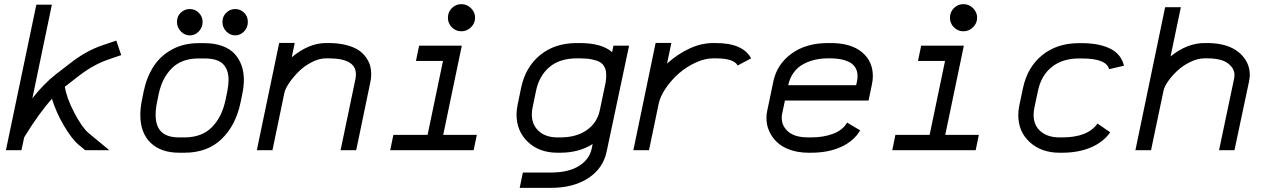

<svg xmlns="http://www.w3.org/2000/svg" viewBox="-20 -718 6041 918"><path d="M495.6 -432.6Q426.8 -408.7 357.9 -356L290 -303.2Q298.3 -249.5 335.4 -178.7Q372.6 -107.9 402.8 -82.5L502.4 0H387.2L356 -25.9Q322.8 -53.7 285.2 -117.9Q247.6 -182.1 228.5 -245.6Q167 -178.2 95.7 -61.5L82.5 0H8.3L153.8 -695.8H228L134.8 -248Q189.9 -318.4 248.5 -363.8L313 -413.6Q389.6 -474.1 468.3 -501L536.1 -523.9L559.6 -454.6Z M957.5 -438.5H929.7Q849.1 -438.5 802 -392.1Q754.9 -345.7 738.3 -266.6L730.5 -227.5Q724.1 -197.3 724.1 -168.9Q724.1 -114.7 751.5 -87.9Q778.8 -61 836.9 -61H861.8Q944.8 -61 993.2 -109.9Q1041.5 -158.7 1058.6 -241.7L1066.9 -281.7Q1072.8 -311.5 1072.8 -335.9Q1072.8 -385.3 1046.4 -411.9Q1020 -438.5 957.5 -438.5ZM1146 -335.9Q1146 -305.2 1138.2 -267.1L1129.9 -227.1Q1107.4 -119.1 1039.8 -53.5Q972.2 12.2 861.8 12.2H836.9Q749.5 12.2 700.2 -35.2Q650.9 -82.5 650.9 -168.9Q650.9 -203.1 659.2 -242.2L667 -281.2Q681.2 -349.1 713.9 -399.9Q746.6 -450.7 802 -481.2Q857.4 -511.7 929.7 -511.7H957.5Q1005.9 -511.7 1043 -498Q1080.1 -484.4 1102.1 -460.2Q1124 -436 1135 -404.8Q1146 -373.5 1146 -335.9ZM1104.5 -548.8Q1080.1 -548.8 1061.8 -567.9Q1043.5 -586.9 1043.5 -613.3Q1043.5 -639.2 1061.8 -657Q1080.1 -674.8 1104.5 -674.8Q1128.4 -674.8 1146.7 -657.7Q1165 -640.6 1165 -613.3Q1165 -585.9 1146.7 -567.4Q1128.4 -548.8 1104.5 -548.8ZM948.7 -613.3Q948.7 -586.9 930.7 -567.9Q912.6 -548.8 887.7 -548.8Q862.8 -548.8 844.5 -567.9Q826.2 -586.9 826.2 -613.3Q826.2 -640.6 844.5 -657.7Q862.8 -674.8 887.2 -674.8Q913.1 -674.8 930.9 -656.5Q948.7 -638.2 948.7 -613.3Z M1679.2 -338.9Q1681.6 -349.6 1681.6 -363.3Q1681.6 -439 1551.3 -439H1539.1Q1505.9 -439 1470 -420.4Q1434.1 -401.9 1407.5 -375.2Q1380.9 -348.6 1362.3 -321Q1343.8 -293.5 1339.8 -274.4L1282.7 0H1208L1314.9 -512.7H1389.2L1375 -444.3Q1456.5 -512.2 1539.1 -512.2H1551.3Q1599.6 -512.2 1637 -502.2Q1674.3 -492.2 1696 -477.1Q1717.8 -461.9 1731.7 -441.2Q1745.6 -420.4 1750.2 -401.9Q1754.9 -383.3 1754.9 -363.3Q1754.9 -343.8 1750.5 -324.2L1683.1 0H1608.4Z M2244.6 0H1845.7L1860.8 -73.2H2024.4L2098.1 -426.8H1968.8L1983.9 -499.5H2188L2099.1 -73.2H2259.8ZM2186 -698.2Q2212.4 -698.2 2231.9 -679Q2251.5 -659.7 2251.5 -633.3Q2251.5 -606.9 2231.9 -587.6Q2212.4 -568.4 2186 -568.4Q2159.2 -568.4 2140.4 -587.4Q2121.6 -606.4 2121.6 -633.3Q2121.6 -660.2 2140.4 -679.2Q2159.2 -698.2 2186 -698.2Z M2543 -284.2 2525.9 -201.2Q2522.9 -188.5 2522.9 -170.4Q2522.9 -121.1 2556.2 -91.1Q2589.4 -61 2645.5 -61H2658.7Q2735.4 -61 2785.2 -95.7Q2835 -130.4 2847.7 -190.4L2875.5 -322.8Q2878.4 -340.8 2878.4 -356.9Q2878.4 -371.1 2876.5 -381.1Q2874.5 -391.1 2867.2 -402.8Q2859.9 -414.6 2846.7 -421.9Q2833.5 -429.2 2809.3 -434.1Q2785.2 -439 2751.5 -439H2738.8Q2656.2 -439 2607.2 -397.5Q2558.1 -356 2543 -284.2ZM2738.8 -512.2H2751.5Q2856.9 -512.2 2906.7 -468.8L2913.1 -499.5H2987.8L2880.4 7.3Q2863.3 87.9 2792.2 134Q2721.2 180.2 2614.3 180.2H2464.8L2480 106.9H2614.3Q2698.2 106.9 2748.3 75.4Q2798.3 43.9 2809.1 -7.3L2813.5 -29.3Q2748.5 12.2 2658.7 12.2H2645.5Q2558.6 12.2 2504.2 -39.3Q2449.7 -90.8 2449.7 -170.4Q2449.7 -189.9 2454.6 -215.8L2471.7 -298.8Q2492.2 -397 2562.3 -454.6Q2632.3 -512.2 2738.8 -512.2Z M3401.9 -439H3389.6Q3349.6 -439 3305.4 -418.5Q3261.2 -397.9 3225.3 -366.5Q3189.5 -335 3163.1 -296.1Q3136.7 -257.3 3129.4 -222.2L3083 0H3008.3L3114.7 -512.7H3189.9L3169.4 -414.1Q3218.8 -459 3275.9 -485.6Q3333 -512.2 3389.6 -512.2H3401.9Q3532.2 -512.2 3571.3 -439L3506.8 -404.8Q3489.3 -439 3401.9 -439Z M4073.2 -310.5 4077.6 -329.1Q4080.1 -340.8 4080.1 -354.5Q4080.1 -378.4 4069.1 -395.8Q4058.1 -413.1 4038.8 -422.1Q4019.5 -431.2 3998.3 -435.1Q3977.1 -439 3951.7 -439H3939.5Q3906.7 -439 3877.2 -432.4Q3847.7 -425.8 3820.8 -411.4Q3793.9 -397 3774.9 -371.1Q3755.9 -345.2 3748.5 -310.5ZM3732.9 -237.3 3719.2 -171.9Q3717.8 -165.5 3717.8 -153.3Q3717.8 -115.2 3749.3 -88.1Q3780.8 -61 3845.7 -61H3857.9Q3916.5 -61 3962.6 -78.1Q4008.8 -95.2 4030.3 -131.8L4092.8 -94.7Q4062 -43 4001.2 -15.4Q3940.4 12.2 3857.9 12.2H3845.7Q3797.4 12.2 3758.3 -1.5Q3719.2 -15.1 3694.8 -38.6Q3670.4 -62 3657.5 -91.3Q3644.5 -120.6 3644.5 -153.3Q3644.5 -171.4 3647.9 -186.5L3677.7 -329.1Q3694.8 -410.6 3764.2 -461.4Q3833.5 -512.2 3939.5 -512.2H3951.7Q4047.9 -512.2 4100.6 -469Q4153.3 -425.8 4153.3 -354.5Q4153.3 -335 4148.9 -314.5L4132.8 -237.3Z M4645 0H4246.1L4261.2 -73.2H4424.8L4498.5 -426.8H4369.1L4384.3 -499.5H4588.4L4499.5 -73.2H4660.2ZM4586.4 -698.2Q4612.8 -698.2 4632.3 -679Q4651.9 -659.7 4651.9 -633.3Q4651.9 -606.9 4632.3 -587.6Q4612.8 -568.4 4586.4 -568.4Q4559.6 -568.4 4540.8 -587.4Q4522 -606.4 4522 -633.3Q4522 -660.2 4540.8 -679.2Q4559.6 -698.2 4586.4 -698.2Z M5151.9 -438.5H5139.6Q5059.6 -438.5 5008.8 -397.7Q4958 -356.9 4942.9 -284.2L4925.3 -201.2Q4921.9 -184.6 4921.9 -168.5Q4921.9 -118.7 4955.8 -89.8Q4989.7 -61 5045.9 -61H5058.1Q5181.2 -61 5227.5 -127.4L5288.1 -85.4Q5255.4 -38.6 5196 -13.2Q5136.7 12.2 5058.1 12.2H5045.9Q4959.5 12.2 4904.1 -37.8Q4848.6 -87.9 4848.6 -168.5Q4848.6 -190.4 4854 -215.8L4871.6 -298.8Q4892.6 -397 4963.1 -454.3Q5033.7 -511.7 5139.6 -511.7H5151.9Q5234.9 -511.7 5287.8 -485.6Q5340.8 -459.5 5354 -403.8L5282.7 -387.2Q5270.5 -438.5 5151.9 -438.5Z M5880.9 -343.8Q5882.3 -351.6 5882.3 -359.4Q5882.3 -391.6 5850.8 -415.3Q5819.3 -439 5752 -439H5739.7Q5706.5 -439 5671.4 -421.9Q5636.2 -404.8 5609.9 -380.4Q5583.5 -356 5565.2 -329.8Q5546.9 -303.7 5543 -284.2L5483.4 0H5408.7L5550.8 -683.6H5626L5576.7 -448.2Q5655.8 -512.2 5739.7 -512.2H5752Q5848.6 -512.2 5902.1 -468.5Q5955.6 -424.8 5955.6 -359.4Q5955.6 -347.2 5952.1 -329.1L5882.3 0H5808.6Z"/></svg>

Font: Anka/Coder
Style: Italic
Weight: 400
Italic angle: -12°
Monospace: yes
Version: Version 001.100